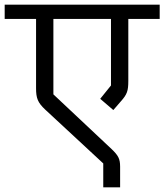

<svg xmlns="http://www.w3.org/2000/svg" viewBox="-40 -718 702 820"><path d="M401 82H473V-6C473 -40 465 -54 437 -81L188 -315V-637H434V-353L388 -296L444 -248L476 -285C503 -315 508 -330 508 -373V-637H642V-698H-20V-637H114V-341C114 -299 121 -280 153 -250L401 -20Z"/></svg>

Font: IBM Plex Devanagari
Style: Regular
Weight: 400
Designer: Mike Abbink, Paul van der Laan, Pieter van Rosmalen, Erin McLaughlin
Foundry: Bold Monday
Version: Version 1.0